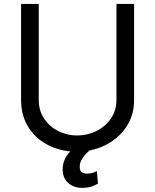

<svg xmlns="http://www.w3.org/2000/svg" viewBox="-20 -747 774 958"><path d="M561.1 -727.3H649.1V-248.6Q649.1 -180 618.6 -127.5Q588.1 -74.9 537.5 -41.4Q486.9 -7.8 426.5 3.9Q405.5 22 391.7 42.1Q377.8 62.1 377.8 85.2Q377.8 101.2 385.7 110.3Q393.5 119.3 414.8 119.3Q430.8 119.3 443.2 115.1Q455.6 110.8 463.1 106.5L468.8 169Q457 176.5 438 183.4Q419 190.3 389.2 190.3Q348.7 190.3 320.7 166.4Q292.6 142.4 292.6 96.6Q292.6 74.2 301.7 51.8Q310.7 29.5 330.6 8.5Q261.7 1.8 206.1 -30.9Q150.6 -63.6 117.9 -118.8Q85.2 -174 85.2 -248.6V-727.3H173.3V-248.6Q173.3 -196 199.6 -156.1Q225.9 -116.1 269.5 -93.6Q313.2 -71 365.1 -71Q416.9 -71 461.6 -93.6Q506.4 -116.1 533.7 -156.1Q561.1 -196 561.1 -248.6Z"/></svg>

Font: Interface
Style: Regular
Weight: 400
Designer: Rasmus Andersson
Foundry: rsms
Version: Version 1.8